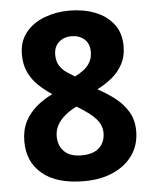

<svg xmlns="http://www.w3.org/2000/svg" viewBox="-53 -767 656 822"><g transform="rotate(-5 275.5 -356.5)"><path d="M276 10Q160 10 97.5 -41.2Q35 -92.5 35 -181Q35 -230 53.3 -266Q71.7 -302 102.9 -328.5Q134.1 -355 172 -373Q140 -394 114 -418.9Q88 -443.8 72.5 -476.6Q57 -509.5 57 -552.3Q57 -609 87.4 -647Q117.9 -685 167.9 -704Q217.9 -723 275.5 -723Q335.3 -723 384.8 -704Q434.2 -685 464.1 -647Q494 -609 494 -551Q494 -508.2 477 -475.8Q460 -443.4 431.5 -419.5Q403 -395.6 366 -376.7Q404 -356.8 438.5 -330.4Q473 -304 494.5 -268.5Q516 -233 516 -185.2Q516 -125.6 485.5 -81.8Q455 -38 401 -14Q347 10 276 10ZM274 -101Q324.6 -101 350.3 -125Q376 -149 376 -189Q376 -221 352.5 -248.5Q329 -276 270 -311Q242 -297 220.5 -279Q199 -261 187 -239.4Q175 -217.8 175 -190.4Q175 -151 200 -126Q225 -101 274 -101ZM276 -440Q296 -450 313.6 -463.4Q331.3 -476.8 341.6 -495.4Q352 -514 352 -540Q352 -575 330 -594Q308 -613 274.9 -613Q254 -613 236.5 -604.5Q219 -596 209 -579.5Q199 -563 199 -540Q199 -513.3 209.5 -495.2Q220 -477 237.5 -464.5Q255 -452 276 -440Z"/></g></svg>

Font: Noto Sans Gujarati
Style: Regular
Weight: 400
Designer: Jelle Bosma - Monotype Design Team, Universal Thirst
Foundry: Monotype Imaging Inc.
Version: Version 2.102